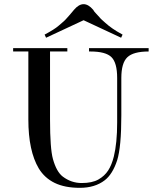

<svg xmlns="http://www.w3.org/2000/svg" viewBox="-20 -881 733 921"><path d="M116 -634H43V-650H303V-634H220V-308Q220 -168 234 -118Q251 -57 281 -34Q322 -3 372 -3Q422 -3 452 -20Q482 -37 499 -63.5Q516 -90 526 -130Q542 -195 542 -293V-507Q542 -580 514.5 -607Q487 -634 414 -634H407V-650H693V-634Q620 -634 591 -606.5Q562 -579 562 -507V-328Q562 -176 542 -112Q520 -45 482 -16Q435 20 363 20Q291 20 242.5 -3.5Q194 -27 166 -73Q116 -157 116 -308ZM427 -834Q431 -826 440 -817Q449 -808 456.5 -799Q464 -790 469.5 -785.5Q475 -781 484 -772.5Q493 -764 501 -758Q509 -752 520 -744Q537 -732 568 -715L561 -700L381 -784L201 -700L194 -715Q241 -740 260.5 -757Q280 -774 285.5 -778.5Q291 -783 301 -794.5Q311 -806 313 -808Q315 -810 325 -822L335 -834Q358 -861 381 -861Q404 -861 427 -834Z"/></svg>

Font: Elsie
Style: Regular
Weight: 400
Designer: Alejandro Inler
Foundry: Alejandro Inler
Version: 1.002